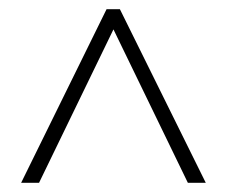

<svg xmlns="http://www.w3.org/2000/svg" viewBox="-20 -738 495 418"><path d="M26 -340H65L227 -674L389 -340H428L241 -718H212Z"/></svg>

Font: Noto Sans Sinhala UI Condensed ExtraLight
Style: Regular
Weight: 200
Width: 3
Designer: Jelle Bosma - Monotype Design Team
Foundry: Monotype Imaging Inc.
Version: Version 2.006